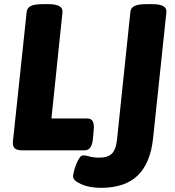

<svg xmlns="http://www.w3.org/2000/svg" viewBox="-20 -722 838 922"><path d="M465 180Q409 180 370 162.5Q331 145 331 126Q331 118 335 101Q339 84 346 66.5Q353 49 361.5 36.5Q370 24 381 24Q391 24 410 29.5Q429 35 456 35Q498 35 517.5 15.5Q537 -4 542 -52L606 -664Q608 -684 625.5 -693Q643 -702 681 -702H712Q783 -702 779 -663L715 -57Q702 62 641 121Q580 180 465 180ZM89 0Q62 0 51 -9.5Q40 -19 42 -42L108 -664Q110 -684 127.5 -693Q145 -702 182 -702H213Q284 -702 280 -663L227 -153H400Q436 -153 430 -97L426 -54Q423 -25 413 -12.5Q403 0 385 0Z"/></svg>

Font: Asap Semi Expanded Semi Expanded ExtraBold
Style: Italic
Weight: 800
Width: 6
Italic angle: -6°
Designer: Pablo Cosgaya
Foundry: Omnibus-Type
Version: Version 3.001; ttfautohint (v1.8.4.7-5d5b)